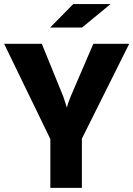

<svg xmlns="http://www.w3.org/2000/svg" viewBox="-20 -913 648 933"><path d="M224.6 -237.3 0 -700.2H183.1L287.1 -444.8Q290 -437 294.9 -421.8Q299.8 -406.5 304.2 -392.1H305.7Q307.6 -401.2 313 -416.7Q318.4 -432.1 323.7 -444.8L433.6 -700.2H607.9L377.9 -239.3V0H224.6ZM335.9 -893.1H517.1L378.9 -779.3H223.6Z"/></svg>

Font: DavidDev Light
Style: Regular
Weight: 300
Designer: David.dev
Foundry: David.dev
Version: Version 1.001;FEAKit 1.0